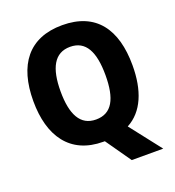

<svg xmlns="http://www.w3.org/2000/svg" viewBox="-157 -914 1041 1141"><g transform="rotate(-20 364.0 -343.5)"><path d="M677 -424C677 -653 578 -791 365 -791C152 -791 50 -653 50 -425C50 -204 149 -56 359 -56C362 -56 365 -56 368 -56L480 104H679L526 -92C629 -147 677 -265 677 -424ZM222 -424C222 -570 265 -654 365 -654C464 -654 506 -572 506 -424C506 -276 465 -195 364 -195C265 -195 222 -278 222 -424Z"/></g></svg>

Font: Noto Sans Malayalam UI SemiCondensed ExtraBold
Style: Regular
Weight: 800
Width: 4
Designer: Jelle Bosma - Monotype Design Team
Foundry: Monotype Imaging Inc.
Version: Version 2.104